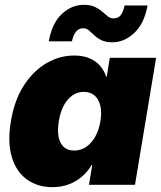

<svg xmlns="http://www.w3.org/2000/svg" viewBox="-20 -770 672 800"><path d="M199.2 9.8Q136.2 9.8 91.8 -22.5Q47.4 -54.7 29.1 -116Q10.7 -177.2 25.4 -264.6Q40 -353 79.6 -414.1Q119.1 -475.1 173.8 -506.8Q228.5 -538.6 288.6 -538.6Q325.2 -538.6 351.8 -527.6Q378.4 -516.6 396 -496.8Q413.6 -477.1 422.4 -450.7H424.8L437.5 -529.3H630.4L542.5 0H350.6L364.3 -82H361.3Q345.2 -54.2 321 -33.7Q296.9 -13.2 266.1 -1.7Q235.4 9.8 199.2 9.8ZM289.1 -142.6Q315.9 -142.6 338.4 -157.5Q360.8 -172.4 376.5 -200Q392.1 -227.5 398.4 -264.6Q404.8 -302.7 397.9 -330.1Q391.1 -357.4 373.8 -372.3Q356.4 -387.2 329.1 -387.2Q302.7 -387.2 281.5 -372.3Q260.3 -357.4 245.6 -330.1Q231 -302.7 225.1 -264.6Q218.8 -227.1 224.1 -199.7Q229.5 -172.4 245.8 -157.5Q262.2 -142.6 289.1 -142.6ZM448.2 -593.8Q420.4 -593.8 402.8 -602.5Q385.3 -611.3 373 -623Q360.8 -634.8 350.3 -643.6Q339.8 -652.3 326.2 -652.3Q309.1 -652.3 297.1 -638.4Q285.2 -624.5 279.8 -597.7H183.1Q197.3 -674.8 238.3 -712.4Q279.3 -750 329.6 -750Q356.9 -750 375 -741.5Q393.1 -732.9 405.8 -721.7Q418.5 -710.4 429 -701.9Q439.5 -693.4 452.1 -693.4Q472.7 -693.4 483.4 -707.5Q494.1 -721.7 499 -747.1H594.7Q581.1 -671.9 539.6 -632.8Q498 -593.8 448.2 -593.8Z"/></svg>

Font: Inter 24pt Black
Style: Italic
Weight: 900
Italic angle: -9.3988°
Designer: Rasmus Andersson
Foundry: rsms
Version: Version 4.001;git-66647c0bb